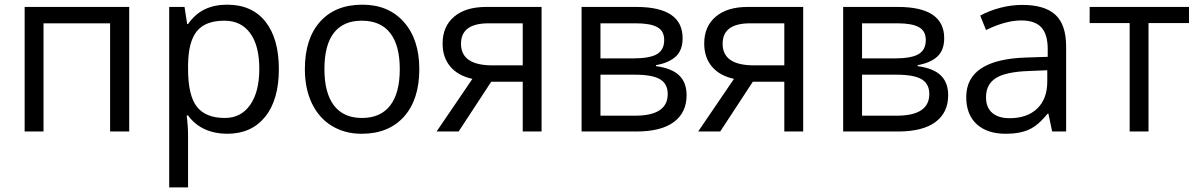

<svg xmlns="http://www.w3.org/2000/svg" viewBox="-20 -565 5149 825"><path d="M167 0H85.9V-535.2H535.2V0H453.1V-464.8H167Z M956.1 9.8Q903.8 9.8 860.6 -9.5Q817.4 -28.8 788.1 -68.8H782.2Q788.1 -22 788.1 20V240.2H707V-535.2H772.9L784.2 -461.9H788.1Q819.3 -505.9 860.8 -525.4Q902.3 -544.9 956.1 -544.9Q1062.5 -544.9 1120.4 -472.2Q1178.2 -399.4 1178.2 -268.1Q1178.2 -136.2 1119.4 -63.2Q1060.5 9.8 956.1 9.8ZM944.3 -476.1Q862.3 -476.1 825.7 -430.7Q789.1 -385.3 788.1 -286.1V-268.1Q788.1 -155.3 825.7 -106.7Q863.3 -58.1 946.3 -58.1Q1015.6 -58.1 1054.9 -114.3Q1094.2 -170.4 1094.2 -269Q1094.2 -369.1 1054.9 -422.6Q1015.6 -476.1 944.3 -476.1Z M1781.7 -268.1Q1781.7 -137.2 1715.8 -63.7Q1649.9 9.8 1533.7 9.8Q1461.9 9.8 1406.2 -23.9Q1350.6 -57.6 1320.3 -120.6Q1290 -183.6 1290 -268.1Q1290 -398.9 1355.5 -471.9Q1420.9 -544.9 1537.1 -544.9Q1649.4 -544.9 1715.6 -470.2Q1781.7 -395.5 1781.7 -268.1ZM1374 -268.1Q1374 -165.5 1415 -111.8Q1456.1 -58.1 1535.6 -58.1Q1615.2 -58.1 1656.5 -111.6Q1697.8 -165 1697.8 -268.1Q1697.8 -370.1 1656.5 -423.1Q1615.2 -476.1 1534.7 -476.1Q1455.1 -476.1 1414.6 -423.8Q1374 -371.6 1374 -268.1Z M1950.7 0H1856L2009.8 -226.1Q1947.8 -239.7 1914.8 -279.1Q1881.8 -318.4 1881.8 -377.9Q1881.8 -451.2 1931.2 -493.2Q1980.5 -535.2 2068.8 -535.2H2307.1V0H2226.1V-213.9H2090.8ZM1960.9 -377Q1960.9 -284.2 2095.7 -284.2H2226.1V-464.8H2079.1Q1960.9 -464.8 1960.9 -377Z M2913.1 -400.9Q2913.1 -348.6 2883.1 -321.5Q2853 -294.4 2798.8 -285.2V-280.8Q2867.2 -271.5 2898.7 -240.7Q2930.2 -210 2930.2 -155.8Q2930.2 -81.1 2875.2 -40.5Q2820.3 0 2714.8 0H2479V-535.2H2713.9Q2913.1 -535.2 2913.1 -400.9ZM2849.1 -161.1Q2849.1 -204.6 2816.2 -224.4Q2783.2 -244.1 2707 -244.1H2560.1V-67.9H2709Q2849.1 -67.9 2849.1 -161.1ZM2834 -393.1Q2834 -432.1 2804 -448.5Q2773.9 -464.8 2712.9 -464.8H2560.1V-314H2697.3Q2772.5 -314 2803.2 -332.5Q2834 -351.1 2834 -393.1Z M3074.7 0H2980L3133.8 -226.1Q3071.8 -239.7 3038.8 -279.1Q3005.9 -318.4 3005.9 -377.9Q3005.9 -451.2 3055.2 -493.2Q3104.5 -535.2 3192.9 -535.2H3431.2V0H3350.1V-213.9H3214.8ZM3085 -377Q3085 -284.2 3219.7 -284.2H3350.1V-464.8H3203.1Q3085 -464.8 3085 -377Z M4037.1 -400.9Q4037.1 -348.6 4007.1 -321.5Q3977.1 -294.4 3922.9 -285.2V-280.8Q3991.2 -271.5 4022.7 -240.7Q4054.2 -210 4054.2 -155.8Q4054.2 -81.1 3999.3 -40.5Q3944.3 0 3838.9 0H3603V-535.2H3837.9Q4037.1 -535.2 4037.1 -400.9ZM3973.1 -161.1Q3973.1 -204.6 3940.2 -224.4Q3907.2 -244.1 3831.1 -244.1H3684.1V-67.9H3833Q3973.1 -67.9 3973.1 -161.1ZM3958 -393.1Q3958 -432.1 3928 -448.5Q3897.9 -464.8 3836.9 -464.8H3684.1V-314H3821.3Q3896.5 -314 3927.2 -332.5Q3958 -351.1 3958 -393.1Z M4501 0 4484.9 -76.2H4481Q4440.9 -25.9 4401.1 -8.1Q4361.3 9.8 4301.8 9.8Q4222.2 9.8 4177 -31.2Q4131.8 -72.3 4131.8 -147.9Q4131.8 -310.1 4391.1 -317.9L4481.9 -320.8V-354Q4481.9 -417 4454.8 -447Q4427.7 -477.1 4368.2 -477.1Q4301.3 -477.1 4216.8 -436L4191.9 -498Q4231.4 -519.5 4278.6 -531.7Q4325.7 -543.9 4373 -543.9Q4468.8 -543.9 4514.9 -501.5Q4561 -459 4561 -365.2V0ZM4317.9 -57.1Q4393.6 -57.1 4436.8 -98.6Q4480 -140.1 4480 -214.8V-263.2L4398.9 -259.8Q4302.2 -256.3 4259.5 -229.7Q4216.8 -203.1 4216.8 -147Q4216.8 -103 4243.4 -80.1Q4270 -57.1 4317.9 -57.1Z M5088.9 -465.8H4915V0H4834V-465.8H4662.1V-535.2H5088.9Z"/></svg>

Font: Zoram GWebM
Style: Regular
Weight: 400
Foundry: Ascender Corporation
Version: Version 1.000